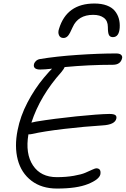

<svg xmlns="http://www.w3.org/2000/svg" viewBox="-20 -1050 721 1102"><path d="M522 -1029.8Q563 -1029.8 593 -1018.6Q623 -1007.3 639.2 -987.3Q655.3 -967.3 662.1 -943.1Q668.9 -918.9 667 -890.1Q663.1 -836.9 627.9 -836.9Q611.8 -836.9 605.5 -848.9Q599.1 -860.8 599.1 -895Q599.1 -930.2 576.4 -947.5Q553.7 -964.8 515.1 -964.8Q428.2 -964.8 397 -894Q381.3 -857.4 370.4 -844.7Q359.4 -832 344.2 -832Q325.7 -832 318.6 -847.9Q311.5 -863.8 318.8 -884.8Q362.8 -1029.8 522 -1029.8ZM307.1 32.2Q219.2 32.2 160.6 -12.5Q102.1 -57.1 82 -133.1Q62 -209 81.1 -303.2Q96.7 -383.3 137.5 -461.4Q178.2 -539.6 231.9 -604Q266.6 -645 278.8 -655.8Q235.8 -650.9 210 -650.9Q189.9 -650.9 180.9 -658.7Q171.9 -666.5 174.8 -680.2Q176.3 -689.9 185.3 -699Q194.3 -708 208 -710.9Q302.2 -726.6 425.3 -734.9Q548.3 -743.2 647 -743.2Q665.5 -743.2 674.1 -736.1Q682.6 -729 681.2 -717.8Q672.9 -678.2 627.9 -678.2Q490.7 -678.2 351.1 -665Q348.6 -656.7 333 -637.2Q210.4 -500.5 160.2 -346.2Q163.1 -347.2 187 -352.1Q291 -369.1 417.7 -382.1Q544.4 -395 606.9 -396Q632.8 -396 641.6 -389.6Q650.4 -383.3 647.9 -370.1Q640.6 -334 566.9 -330.1Q464.8 -323.7 348.4 -310.1Q231.9 -296.4 163.1 -280.8Q155.3 -278.8 143.1 -278.8Q124.5 -168 169.2 -100.6Q213.9 -33.2 306.2 -33.2Q359.4 -33.2 403.8 -41Q448.2 -48.8 470.2 -58.6Q492.2 -68.4 509.5 -76.2Q526.9 -84 532.2 -84Q561.5 -84 556.2 -49.8Q549.8 -20 485.6 6.1Q421.4 32.2 307.1 32.2Z"/></svg>

Font: Shantell Sans Irregular
Style: Italic
Weight: 300
Italic angle: -11.31°
Designer: Stephen Nixon, Anya Danilova, Shantell Martin
Foundry: Arrow Type
Version: Version 1.006;[9816181b4]